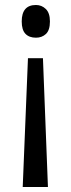

<svg xmlns="http://www.w3.org/2000/svg" viewBox="-20 -563 285 769"><path d="M180 -477Q180 -442 164 -427Q148 -412 124 -412Q97 -412 82 -427.5Q67 -443 67 -477Q67 -543 124 -543Q147 -543 163.5 -527Q180 -511 180 -477ZM92 -330H152L172 186H71Z"/></svg>

Font: Noto Sans Malayalam Condensed
Style: Regular
Weight: 400
Width: 3
Designer: Jelle Bosma - Monotype Design Team
Foundry: Monotype Imaging Inc.
Version: Version 2.104; ttfautohint (v1.8.4.7-5d5b)